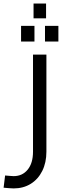

<svg xmlns="http://www.w3.org/2000/svg" viewBox="-68 -805 351 1072"><path d="M8.1 247Q-4.9 247 -19.4 245.5Q-33.9 244 -47.9 243L-39.5 174.8Q-24.7 175.8 -12.8 177.1Q-0.9 178.4 8.1 178.4Q57 178.4 86.6 142.1Q116.3 105.7 116.3 42V-500H191.1V42Q191.1 103 167.9 149.5Q144.7 196 103.4 221.5Q62.1 247 8.1 247ZM119.3 -702.6V-785.3H189.2V-702.6ZM49.6 -573V-660.6H124.4V-573ZM183.2 -573V-660.6H258V-573Z"/></svg>

Font: Titillium Web
Style: Bold
Weight: 700
Designer: Mohamed Gaber, Accademia di Belle Arti di Urbino
Foundry: Kief Type Foundry, Accademia di Belle Arti di Urbino
Version: Version 3.000